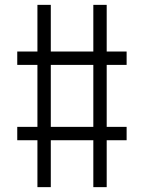

<svg xmlns="http://www.w3.org/2000/svg" viewBox="-20 -770 593 790"><path d="M501 -503H419V-248H501V-193H419V0H364V-193H189V0H134V-193H51V-248H134V-503H51V-558H134V-750H189V-558H364V-750H419V-558H501ZM364 -248V-503H189V-248Z"/></svg>

Font: Mohave Light Light
Style: Regular
Weight: 300
Version: Version 2.003